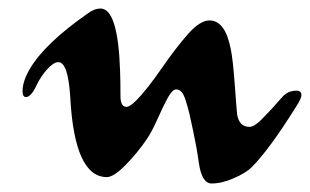

<svg xmlns="http://www.w3.org/2000/svg" viewBox="-20 -416 728 451"><path d="M477 15Q454 15 447 -34Q442 -70 434 -107Q428 -136 425 -148.5Q422 -161 417 -177.5Q412 -194 406.5 -200Q401 -206 394 -206Q385 -206 374.5 -187Q364 -168 350 -136.5Q336 -105 324 -88Q303 -57 275 -28.5Q247 0 231 0Q155 0 145 -188Q140 -270 117 -270Q106 -270 91 -253.5Q76 -237 66 -216Q53 -188 41 -188Q33 -188 33 -202Q33 -225 50 -254Q85 -314 187 -385Q202 -396 216 -396Q257 -396 262 -251Q263 -228 263 -190Q263 -165 277 -165Q285 -165 300 -180Q324 -204 359 -254.5Q394 -305 422 -336.5Q450 -368 472 -368Q509 -368 522 -301Q527 -278 531.5 -216.5Q536 -155 537 -147Q542 -118 566 -118Q577 -118 594 -135Q617 -158 643 -188Q656 -203 676 -203Q688 -203 688 -193Q688 -184 674 -163Q612 -64 571 -23Q558 -10 529.5 2.5Q501 15 477 15Z"/></svg>

Font: Joscelyn
Style: Regular
Weight: 400
Designer: Peter S. Baker
Version: Version 1.012